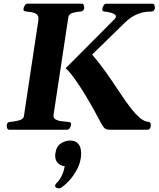

<svg xmlns="http://www.w3.org/2000/svg" viewBox="-20 -713 871 1055"><path d="M30.3 0Q22 0 19 -9.8Q16.1 -19.5 17.1 -24.9Q18.1 -32.7 22 -37.6Q25.9 -42.5 35.6 -43Q59.6 -44.9 84.2 -51.5Q108.9 -58.1 111.3 -74.2L190.9 -602.5Q191.4 -605.5 191.4 -610.8Q191.4 -627.9 180.2 -635.7Q168.9 -643.6 153.3 -646.2Q137.7 -648.9 124 -649.9Q108.9 -651.4 108.9 -660.6Q108.9 -670.9 115.2 -681.9Q121.6 -692.9 130.4 -692.9H430.2Q438.5 -692.9 440.9 -683.1Q443.4 -673.3 442.9 -668Q439.5 -651.4 423.3 -649.9Q398.4 -647.9 378.2 -641.6Q357.9 -635.3 355.5 -618.7L274.4 -82.5Q272 -64.9 285.2 -57.1Q298.3 -49.3 318.1 -46.9Q337.9 -44.4 355 -43Q363.3 -42 366.9 -39.8Q370.6 -37.6 370.6 -30.8Q370.6 -21.5 364.3 -10.7Q357.9 0 350.1 0ZM585.4 0Q561 0 551.5 -11.7Q542 -23.4 536.6 -34.2Q516.1 -73.7 494.1 -113Q472.2 -152.3 450.2 -188.5Q428.2 -224.6 407.7 -254.9Q387.2 -285.2 370.1 -306.6Q353 -328.1 340.8 -337.9L609.9 -608.4Q617.2 -616.7 617.2 -622.6Q617.2 -629.4 608.6 -634.8Q600.1 -640.1 585.7 -644Q571.3 -647.9 554.2 -649.4Q542 -650.9 542 -660.6Q542 -670.4 548.3 -681.4Q554.7 -692.4 563.5 -692.4H818.4Q826.7 -692.4 829.1 -682.6Q831.5 -672.9 831.1 -667.5Q827.1 -649.4 811 -649.4Q772 -649.4 743.2 -638.4Q714.4 -627.4 695.8 -613.5Q677.2 -599.6 668.9 -591.3L486.3 -413.1Q525.9 -367.2 561.8 -316.4Q597.7 -265.6 626.2 -222.2Q654.8 -178.7 671.9 -154.8Q684.6 -137.2 704.6 -111.6Q724.6 -85.9 748 -65.9Q771.5 -45.9 794.4 -43.5Q802.7 -43 805.7 -37.8Q808.6 -32.7 808.6 -25.9Q808.6 -13.7 803.7 -6.8Q798.8 0 789.6 0ZM367.2 59.1Q393.1 59.1 409.4 76.7Q425.8 94.2 425.8 130.4Q425.8 143.6 423.8 155.8Q418.5 190.4 400.9 222.2Q383.3 253.9 360.4 279.1Q337.4 304.2 315.4 318.8Q311 321.8 303.7 321.8Q295.9 321.8 289.3 318.1Q282.7 314.5 282.7 308.1Q282.7 300.3 293 290.5Q305.7 279.3 318.1 254.9Q330.6 230.5 335.4 199.7Q315.9 199.7 299.6 184.6Q283.2 169.4 283.2 142.6Q283.2 139.6 283.4 136.7Q283.7 133.8 284.2 130.4Q288.6 92.3 313.7 75.7Q338.9 59.1 367.2 59.1Z"/></svg>

Font: Gelasio
Style: Bold Italic
Weight: 700
Italic angle: -8.5°
Designer: Eben Sorkin
Foundry: Eben Sorkin
Version: Version 1.008